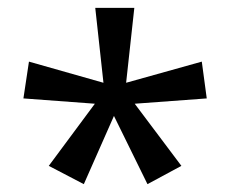

<svg xmlns="http://www.w3.org/2000/svg" viewBox="-20 -780 590 492"><path d="M105 -355 223.1 -514.2 40 -527.8 54.2 -622.1 245.1 -567.9 224.1 -759.8H324.2L303.2 -567.9L497.1 -622.1L509.8 -527.8L325.2 -514.2L444.8 -355L357.9 -308.1L272 -482.9L194.8 -308.1Z"/></svg>

Font: Noto Kufi Arabic
Style: Regular
Weight: 400
Designer: Monotype Design team
Foundry: Monotype Imaging Inc.
Version: Version 1.02